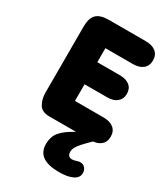

<svg xmlns="http://www.w3.org/2000/svg" viewBox="-201 -689 884 1009"><g transform="rotate(30 241.0 -184.0)"><path d="M212 -458H377Q417 -458 439 -476Q461 -494 461 -527Q461 -560 439 -578Q417 -596 377 -596H154Q102 -596 79 -573.5Q56 -551 56 -498V-98Q56 -60 73 -30Q90 0 136 0H385Q425 0 447 -18Q469 -36 469 -69Q469 -102 447 -120Q425 -138 385 -138H212V-239H348Q387 -239 408.5 -257Q430 -275 430 -306Q430 -338 408.5 -355.5Q387 -373 348 -373H212ZM404 -4 298 0Q239 32 216 61.5Q193 91 193 133Q193 181 226 204.5Q259 228 326 228Q379 228 408.5 213Q438 198 438 170Q438 152 427 139.5Q416 127 399 127Q396 127 393 127Q390 127 388 128Q367 134 362.5 135Q358 136 351 136Q338 136 331 128Q324 120 324 106Q324 92 331 78.5Q338 65 355.5 45.5Q373 26 404 -4Z"/></g></svg>

Font: Beiruti Black
Style: Regular
Weight: 900
Designer: Arlette Boutros
Foundry: Boutros
Version: Version 1.41